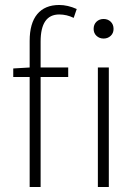

<svg xmlns="http://www.w3.org/2000/svg" viewBox="-20 -751 549 771"><path d="M33.2 -441.9V-476.1L99.1 -480V-586.9Q99.1 -657.7 129.6 -694.3Q160.2 -731 217.8 -731Q252 -731 288.1 -714.8L275.9 -679.2Q248 -692.9 217.8 -692.9Q143.1 -692.9 143.1 -584V-480H253.9V-441.9H143.1V0H99.1V-441.9ZM356 -634.8Q356 -652.8 367.4 -663.8Q378.9 -674.8 396 -674.8Q413.1 -674.8 424.6 -663.8Q436 -652.8 436 -634.8Q436 -617.7 424.3 -606.9Q412.6 -596.2 396 -596.2Q379.4 -596.2 367.7 -606.9Q356 -617.7 356 -634.8ZM373 0V-480H417V0Z"/></svg>

Font: Source Sans Pro Light
Style: Regular
Weight: 300
Designer: Paul D. Hunt
Foundry: Adobe Systems Incorporated
Version: Version 2.020;PS 2.0;hotconv 1.0.86;makeotf.lib2.5.63406